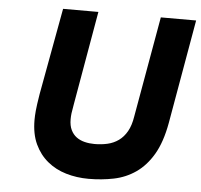

<svg xmlns="http://www.w3.org/2000/svg" viewBox="-51 -753 858 818"><g transform="rotate(5 377.5 -344.0)"><path d="M357 12Q306 12 260.5 -1.5Q215 -15 180.5 -43.5Q146 -72 126 -115Q106 -158 106 -218Q106 -235 108 -257.5Q110 -280 118 -329L186 -700H337L267 -299Q262 -272 260.5 -259.5Q259 -247 259 -234Q259 -207 268 -188.5Q277 -170 292 -159Q307 -148 327 -143Q347 -138 369 -138Q399 -138 425 -144Q451 -150 472 -165Q493 -180 507.5 -205.5Q522 -231 528 -270L604 -700H755L677 -255Q662 -172 631.5 -120Q601 -68 558.5 -38.5Q516 -9 464.5 1.5Q413 12 357 12Z"/></g></svg>

Font: Overpass Heavy
Style: Italic
Weight: 900
Italic angle: -10°
Designer: Delve Withrington, Dave Bailey
Foundry: Delve Fonts
Version: Version 3.000;DELV;Overpass